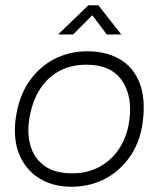

<svg xmlns="http://www.w3.org/2000/svg" viewBox="-20 -700 605 730"><path d="M252 10Q181 10 129.5 -22Q78 -54 54 -111Q30 -168 39 -244Q50 -331 90 -389Q130 -447 187.5 -476Q245 -505 311 -505Q383 -505 434.5 -475.5Q486 -446 510 -386.5Q534 -327 523 -238Q514 -164 476.5 -108Q439 -52 381 -21Q323 10 252 10ZM254 -41Q316 -41 362.5 -68Q409 -95 437 -141Q465 -187 472 -244Q484 -337 442.5 -395.5Q401 -454 309 -454Q245 -454 198.5 -426Q152 -398 125 -349.5Q98 -301 90 -238Q83 -183 98.5 -138Q114 -93 152.5 -67Q191 -41 254 -41ZM201 -569 316 -680H354L441 -569H386L331 -642L258 -569Z"/></svg>

Font: Kulim Park ExtraLight
Style: Italic
Weight: 275
Italic angle: -8°
Designer: Noponies / Dale Sattler
Foundry: Noponies
Version: Version 1.000; ttfautohint (v1.8.3)